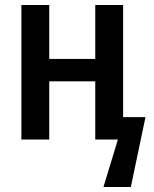

<svg xmlns="http://www.w3.org/2000/svg" viewBox="-20 -561 618 772"><path d="M66 -541H178V-324H363V-541H475V-90H565L506 191H396L454 0H363V-234H178V0H66Z"/></svg>

Font: Noto Sans Display Medium Narrow
Style: Regular
Weight: 500
Width: 4
Designer: Monotype Design team
Foundry: Monotype Imaging Inc.
Version: Version 1.000